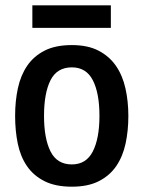

<svg xmlns="http://www.w3.org/2000/svg" viewBox="-20 -707 540 724"><path d="M251 -3Q189 -3 147.5 -24Q106 -45 81.5 -81Q57 -117 47 -165.5Q37 -214 37 -270Q37 -326 47.5 -374.5Q58 -423 82.5 -459Q107 -495 148 -516Q189 -537 251 -537Q311 -537 351.5 -516Q392 -495 417 -459Q442 -423 453 -374Q464 -325 464 -270Q464 -214 453.5 -165.5Q443 -117 418.5 -81Q394 -45 353 -24Q312 -3 251 -3ZM251 -87Q305 -87 330 -136Q355 -185 355 -270Q355 -356 330 -404.5Q305 -453 251 -453Q195 -453 170.5 -404.5Q146 -356 146 -270Q146 -185 170.5 -136Q195 -87 251 -87ZM398 -602H102V-687H398Z"/></svg>

Font: D2Coding ligature
Style: Bold
Weight: 700
Monospace: yes
Designer: Yong-Rak Park; Jeong-Hwan Yoon; Sang-Min Lee;
Foundry: NHN Corporation
Version: Version 1.3.2; Build 20180524